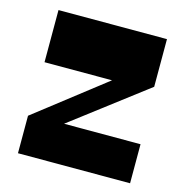

<svg xmlns="http://www.w3.org/2000/svg" viewBox="-88 -634 679 715"><g transform="rotate(15 252.0 -277.0)"><path d="M43.5 0V-144.5L339 -374.3V-353H51.3V-554H469.5V-370.3L142.2 -121V-150.5H475.7V0Z"/></g></svg>

Font: Savate ExtraLight
Style: Regular
Weight: 200
Designer: Max Esnée
Foundry: Plomb Type
Version: Version 2.000